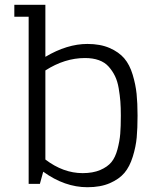

<svg xmlns="http://www.w3.org/2000/svg" viewBox="-20 -770 656 804"><path d="M40 -700H100V0H147L161 -51Q251 14 346 14Q401 14 440 -3Q479 -20 501 -46Q523 -72 536 -114Q549 -156 552.5 -194.5Q556 -233 556 -286Q556 -338 552 -377Q548 -416 535.5 -457.5Q523 -499 500.5 -525.5Q478 -552 439 -569Q400 -586 346 -586Q261 -586 170 -532V-750H100H40ZM336 -527Q369 -527 394 -518Q419 -509 435 -491Q451 -473 461.5 -451.5Q472 -430 477 -400.5Q482 -371 484 -345.5Q486 -320 486 -286Q486 -240 483.5 -209.5Q481 -179 472 -145Q463 -111 446.5 -91Q430 -71 399.5 -58Q369 -45 326 -45Q245 -45 170 -102V-475Q251 -527 336 -527Z"/></svg>

Font: Glegoo
Style: Regular
Weight: 400
Version: Version 2.0.1; ttfautohint (v0.9) -r 48 -G 60